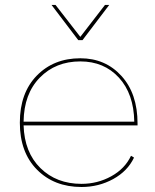

<svg xmlns="http://www.w3.org/2000/svg" viewBox="-20 -745 625 775"><path d="M309.1 9.8Q198.7 9.8 129.4 -60.1Q60.1 -129.9 60.1 -250Q60.1 -369.6 128.4 -439.7Q196.8 -509.8 304.2 -509.8Q405.3 -509.8 470.2 -438.5Q535.2 -367.2 535.2 -246.1V-238.8H75.2Q78.6 -129.9 143.3 -66.4Q208 -2.9 309.1 -2.9Q373.5 -2.9 429 -33.4Q484.4 -64 508.8 -116.2L521 -108.9Q495.1 -54.2 436.8 -22.2Q378.4 9.8 309.1 9.8ZM75.2 -253.9H522Q520 -366.2 460 -431.6Q399.9 -497.1 304.2 -497.1Q204.6 -497.1 140.6 -431.6Q76.7 -366.2 75.2 -253.9ZM188 -725.1H204.1L304.2 -596.2L403.8 -725.1H420.9L313 -583H295.9Z"/></svg>

Font: Human Sans Thin
Style: Regular
Weight: 100
Designer: Tim Radville
Foundry: Continuum
Version: Version 1.000;FEAKit 1.0